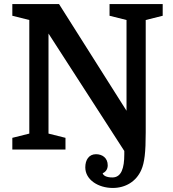

<svg xmlns="http://www.w3.org/2000/svg" viewBox="-20 -740 857 950"><path d="M41 -58V0H304V-58L220 -79V-574L595 7V24C595 91 581 138 536 138C507 138 491 129 488 117C501 112 513 99 513 78C513 41 486 23 455 23C420 23 402 51 402 88C402 150 467 190 538 190C601 190 654 158 679 101C695 65 701 14 701 -85V-641L785 -662V-720H522V-662L606 -641V-192L272 -720H41V-662L125 -641V-79Z"/></svg>

Font: Domine
Style: Bold
Weight: 700
Designer: Pablo Impallari, Rodrigo Fuenzalida, Brenda Gallo
Foundry: Pablo Impallari, Rodrigo Fuenzalida, Brenda Gallo
Version: Version 2.000